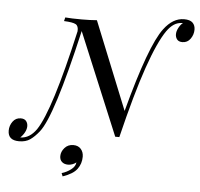

<svg xmlns="http://www.w3.org/2000/svg" viewBox="-111 -580 864 829"><g transform="rotate(5 321.5 -166.0)"><path d="M702.4 -486.3Q702.4 -464.5 689.5 -446.4Q676.6 -428.2 654.8 -428.2Q638.7 -428.2 631.5 -437.5Q624.2 -446.8 624.2 -459.7Q624.2 -472.6 631.5 -486.7Q638.7 -500.8 650 -510.5H647.6Q626.6 -509.7 610.9 -499.2Q595.2 -488.7 581.5 -469.4Q546 -418.5 506 -303.2Q466.1 -187.9 419.4 4H401.6L217.7 -437.9Q131.5 -60.5 75.8 8.9Q56.5 33.1 37.5 46.4Q18.5 59.7 -10.5 59.7Q-58.9 59.7 -58.9 17.7Q-58.9 -4 -46 -21.8Q-33.1 -39.5 -11.3 -39.5Q4.8 -39.5 12.1 -30.2Q19.4 -21 19.4 -8.1Q19.4 4.8 12.1 18.5Q4.8 32.3 -6.5 42.7H-4.8Q33.9 41.9 62.9 0.8Q121 -85.5 200 -435.5Q201.6 -458.1 189.1 -465.3Q176.6 -472.6 137.9 -474.2L141.9 -490.3Q167.7 -487.9 213.7 -487.9Q250.8 -487.9 279 -490.3L432.3 -110.5Q509.7 -400.8 566.9 -475.8Q605.6 -527.4 654 -527.4Q679.8 -527.4 691.1 -516.1Q702.4 -504.8 702.4 -486.3ZM269.4 102.4Q269.4 132.3 252.4 155.6Q235.5 179 190.3 194.4L184.7 180.6Q206.5 174.2 224.6 160.5Q242.7 146.8 244.4 129Q237.9 134.7 228.2 138.3Q218.5 141.9 208.9 141.9Q192.7 141.9 182.7 133.1Q172.6 124.2 172.6 108.1Q172.6 88.7 187.1 72.2Q201.6 55.6 225 55.6Q246 55.6 257.7 69Q269.4 82.3 269.4 102.4Z"/></g></svg>

Font: Playfair Display SC
Style: Italic
Weight: 400
Italic angle: -14°
Designer: Claus Eggers Sørensen
Foundry: Claus Eggers Sørensen
Version: Version 1.202; ttfautohint (v1.6)